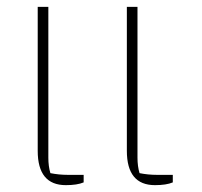

<svg xmlns="http://www.w3.org/2000/svg" viewBox="-20 -530 590 560"><path d="M90 -90V-510H121V-70Q121 -45 127 -25Q152 -20 178 -20H224V2Q205 10 172 10Q90 10 90 -90ZM350 -90V-510H381V-70Q381 -45 387 -25Q412 -20 438 -20H484V2Q465 10 432 10Q350 10 350 -90Z"/></svg>

Font: Athiti ExtraLight
Style: Regular
Weight: 250
Version: Version 1.032